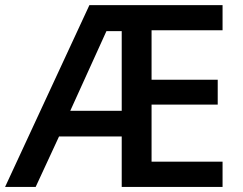

<svg xmlns="http://www.w3.org/2000/svg" viewBox="-21 -734 953 754"><path d="M457 -298.8V-611.8H397L254.9 -298.8ZM853 0H457V-198.2H210.9L119.1 0H-1L330.1 -713.9H853V-615.2H574.2V-420.9H834V-323.2H574.2V-99.1H853Z"/></svg>

Font: OpenSans-Semibold
Style: Regular
Weight: 600
Foundry: Ascender Corporation
Version: Version 1.10